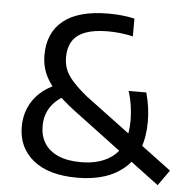

<svg xmlns="http://www.w3.org/2000/svg" viewBox="-47 -649 693 704"><g transform="rotate(5 299.5 -296.5)"><path d="M558.5 8.5 231 -237Q183.5 -273 155.8 -303.8Q128 -334.5 115.8 -365Q103.5 -395.5 103.5 -430.5Q103.5 -513.5 159.2 -558Q215 -602.5 324.5 -602.5Q350.5 -602.5 374.8 -600Q399 -597.5 420.5 -592.5V-527Q397 -532.5 374 -535Q351 -537.5 328.5 -537.5Q277.5 -537.5 245.2 -525.2Q213 -513 198 -489Q183 -465 183 -430Q183 -406.5 190.5 -386.2Q198 -366 217.2 -344Q236.5 -322 271 -293.5L599 -48.5ZM262.5 7Q157 7 100.2 -39Q43.5 -85 43.5 -162Q43.5 -199.5 57 -231Q70.5 -262.5 95.5 -286.2Q120.5 -310 155.5 -324.5L193.5 -288Q156.5 -268 138 -238.8Q119.5 -209.5 119.5 -171Q119.5 -134.5 136.2 -107.8Q153 -81 186.5 -66Q220 -51 270.5 -51Q349 -51 394 -91Q439 -131 439 -219.5Q439 -244.5 435 -272.2Q431 -300 422.5 -326.5H487.5Q495 -300 498.8 -272.5Q502.5 -245 502.5 -220.5Q502.5 -108.5 439 -50.8Q375.5 7 262.5 7Z"/></g></svg>

Font: Encode Sans SC SemiCondensed
Style: Regular
Weight: 400
Width: 4
Designer: Multiple Designers
Foundry: Impallari Type
Version: Version 3.002